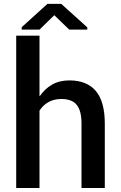

<svg xmlns="http://www.w3.org/2000/svg" viewBox="-20 -940 605 960"><path d="M416.5 -792H326L251.5 -864L177.5 -792H88.5V-804L217 -920.5H286.5L416.5 -803ZM504 0H387.5V-323Q387.5 -385.5 364 -415.2Q340.5 -445 287 -445Q249.5 -445 222.2 -429.5Q195 -414 177.5 -387V0H61V-761.5H177.5V-460Q177.5 -460 177.5 -460Q177.5 -460 177.5 -460Q177.5 -460 178 -460Q178 -460 178 -460Q178 -460 178 -460Q178 -460 178 -460H178.5Q178.5 -460 178.5 -460Q178.5 -459.5 179 -459.5Q203.5 -495.5 240.2 -516.8Q277 -538 327 -538Q414.5 -538 459.2 -485Q504 -432 504 -322Z"/></svg>

Font: Roberto Sans Medium
Style: Regular
Weight: 500
Designer: Google (font) & Cristiano Sobral (main changes)
Version: Version 1.000;October 12, 2021;FontCreator 14.0.0.2814 64-bi